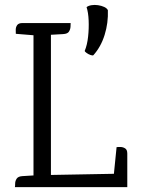

<svg xmlns="http://www.w3.org/2000/svg" viewBox="-20 -774 640 794"><path d="M338 -744.4Q345 -750.3 358 -752.5Q371.1 -754.7 385.3 -752.6Q399.5 -750.5 410.8 -745.3Q422.1 -740.2 426.1 -731.9Q428.1 -679.3 412.7 -629.8Q397.4 -580.4 366.1 -545.6Q362.9 -543.6 354.2 -546.6Q345.5 -549.6 338 -555.1Q330.4 -560.5 330.4 -563.7Q340.7 -588.3 344.3 -622.3Q348 -656.3 346.6 -689.5Q345.2 -722.8 338 -744.4ZM118.5 -649.3 190.6 -648.7V-4.6H118.5ZM505.6 -56.3 487.4 0H41.6Q42.6 -5 42.7 -15.4Q42.8 -25.7 49 -35.2Q55.3 -44.7 72.9 -45.7L118.5 -48.5L190.6 -50.5ZM449 -35 462.1 -165.4Q467.1 -166.4 477.9 -166.2Q488.6 -166 497.5 -160.4Q506.4 -154.8 506.4 -139.1V0H458.1ZM73 -678.7H272.2Q272.2 -673.7 271.6 -663.2Q271 -652.7 265.2 -643.4Q259.5 -634 240.8 -633L191 -630.2L118.7 -628.2L45.4 -634.2Q45.4 -639.2 45.1 -650.1Q44.8 -660.9 50.7 -669.8Q56.7 -678.7 73 -678.7Z"/></svg>

Font: Karma Variable Light
Style: Regular
Weight: 300
Designer: Joana Correia
Foundry: Indian Type Foundry
Version: Version 3.000